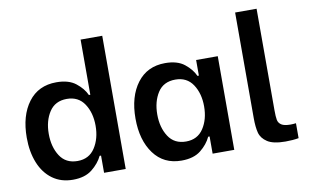

<svg xmlns="http://www.w3.org/2000/svg" viewBox="-77 -904 1719 1066"><g transform="rotate(-10 782.5 -371.5)"><path d="M42 -266Q42 -390 98.5 -465.5Q155 -541 257 -541Q326 -541 366 -509.5Q406 -478 423 -440H431V-751H553V0H431V-97H423Q404 -57 363.5 -24.5Q323 8 255 8Q188 8 140 -27Q92 -62 67 -124Q42 -186 42 -266ZM430 -266Q430 -339 396.5 -389.5Q363 -440 298 -440Q232 -440 199 -389.5Q166 -339 166 -266Q166 -192 199 -141Q232 -90 298 -90Q363 -90 396.5 -141.5Q430 -193 430 -266Z M655 -266Q655 -390 712 -465.5Q769 -541 870 -541Q939 -541 978.5 -509.5Q1018 -478 1035 -440H1043V-528H1165V0H1043V-97H1035Q1016 -56 976 -24Q936 8 867 8Q767 8 711 -68Q655 -144 655 -266ZM1042 -267Q1042 -340 1008.5 -390.5Q975 -441 910 -441Q843 -441 810.5 -390.5Q778 -340 778 -267Q778 -194 811 -143Q844 -92 910 -92Q975 -92 1008.5 -143Q1042 -194 1042 -267Z M1302 -155V-750H1423V-178Q1423 -141 1426.5 -123Q1430 -105 1446 -94.5Q1462 -84 1497 -84Q1510 -84 1528 -86V-2Q1496 4 1454 4Q1385 4 1352 -17.5Q1319 -39 1310.5 -71.5Q1302 -104 1302 -155Z"/></g></svg>

Font: Be Vietnam SemiBold
Style: Regular
Weight: 600
Designer: Gabriel Lam
Foundry: TypeRant
Version: Version 4.000